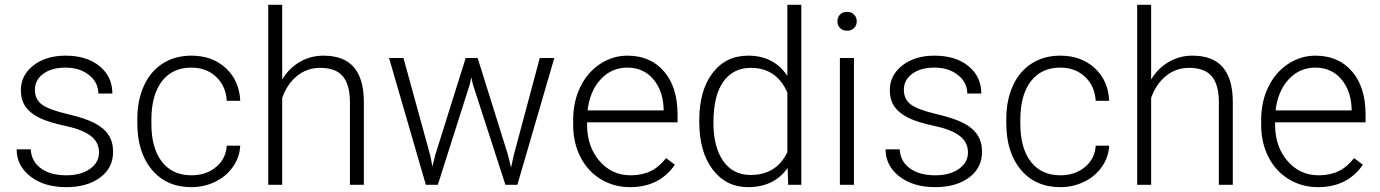

<svg xmlns="http://www.w3.org/2000/svg" viewBox="-20 -770 5748 800"><path d="M392.6 -134.3Q392.6 -177.7 357.7 -204.1Q322.8 -230.5 252.4 -245.4Q182.1 -260.3 143.3 -279.5Q104.5 -298.8 85.7 -326.7Q66.9 -354.5 66.9 -394Q66.9 -456.5 119.1 -497.3Q171.4 -538.1 252.9 -538.1Q341.3 -538.1 394.8 -494.4Q448.2 -450.7 448.2 -380.4H389.6Q389.6 -426.8 350.8 -457.5Q312 -488.3 252.9 -488.3Q195.3 -488.3 160.4 -462.6Q125.5 -437 125.5 -396Q125.5 -356.4 154.5 -334.7Q183.6 -313 260.5 -294.9Q337.4 -276.9 375.7 -256.3Q414.1 -235.8 432.6 -207Q451.2 -178.2 451.2 -137.2Q451.2 -70.3 397.2 -30.3Q343.3 9.8 256.3 9.8Q164.1 9.8 106.7 -34.9Q49.3 -79.6 49.3 -147.9H107.9Q111.3 -96.7 151.1 -68.1Q190.9 -39.6 256.3 -39.6Q317.4 -39.6 355 -66.4Q392.6 -93.3 392.6 -134.3Z M777.8 -39.6Q838.9 -39.6 880.1 -74Q921.4 -108.4 924.8 -163.1H981Q978.5 -114.7 950.7 -75Q922.9 -35.2 876.7 -12.7Q830.6 9.8 777.8 9.8Q673.8 9.8 613 -62.5Q552.2 -134.8 552.2 -256.8V-274.4Q552.2 -352.5 579.6 -412.6Q606.9 -472.7 658 -505.4Q709 -538.1 777.3 -538.1Q864.3 -538.1 920.7 -486.3Q977.1 -434.6 981 -350.1H924.8Q920.9 -412.1 880.1 -450.2Q839.4 -488.3 777.3 -488.3Q698.2 -488.3 654.5 -431.2Q610.8 -374 610.8 -271V-253.9Q610.8 -152.8 654.5 -96.2Q698.2 -39.6 777.8 -39.6Z M1155.8 -439Q1184.6 -486.3 1229.5 -512.2Q1274.4 -538.1 1327.6 -538.1Q1412.6 -538.1 1454.1 -490.2Q1495.6 -442.4 1496.1 -346.7V0H1438V-347.2Q1437.5 -418 1408 -452.6Q1378.4 -487.3 1313.5 -487.3Q1259.3 -487.3 1217.5 -453.4Q1175.8 -419.4 1155.8 -361.8V0H1097.7V-750H1155.8Z M1772.9 -121.6 1781.7 -76.2 1793.5 -124 1920.4 -528.3H1970.2L2095.7 -127.4L2109.4 -71.8L2120.6 -123L2229 -528.3H2289.6L2135.7 0H2085.9L1950.2 -418.9L1943.8 -447.8L1937.5 -418.5L1804.2 0H1754.4L1601.1 -528.3H1661.1Z M2605 9.8Q2537.6 9.8 2483.2 -23.4Q2428.7 -56.6 2398.4 -116Q2368.2 -175.3 2368.2 -249V-270Q2368.2 -346.2 2397.7 -407.2Q2427.2 -468.3 2480 -503.2Q2532.7 -538.1 2594.2 -538.1Q2690.4 -538.1 2746.8 -472.4Q2803.2 -406.7 2803.2 -293V-260.3H2426.3V-249Q2426.3 -159.2 2477.8 -99.4Q2529.3 -39.6 2607.4 -39.6Q2654.3 -39.6 2690.2 -56.6Q2726.1 -73.7 2755.4 -111.3L2792 -83.5Q2727.5 9.8 2605 9.8ZM2594.2 -488.3Q2528.3 -488.3 2483.2 -439.9Q2438 -391.6 2428.2 -310.1H2745.1V-316.4Q2742.7 -392.6 2701.7 -440.4Q2660.6 -488.3 2594.2 -488.3Z M2893.6 -269Q2893.6 -392.1 2948.5 -465.1Q3003.4 -538.1 3097.7 -538.1Q3204.6 -538.1 3260.7 -453.6V-750H3318.8V0H3264.2L3261.7 -70.3Q3205.6 9.8 3096.7 9.8Q3005.4 9.8 2949.5 -63.7Q2893.6 -137.2 2893.6 -262.2ZM2952.6 -258.8Q2952.6 -157.7 2993.2 -99.4Q3033.7 -41 3107.4 -41Q3215.3 -41 3260.7 -136.2V-384.3Q3215.3 -487.3 3108.4 -487.3Q3034.7 -487.3 2993.7 -429.4Q2952.6 -371.6 2952.6 -258.8Z M3538.1 0H3479.5V-528.3H3538.1ZM3469.2 -681.2Q3469.2 -697.8 3480 -709.2Q3490.7 -720.7 3509.3 -720.7Q3527.8 -720.7 3538.8 -709.2Q3549.8 -697.8 3549.8 -681.2Q3549.8 -664.6 3538.8 -653.3Q3527.8 -642.1 3509.3 -642.1Q3490.7 -642.1 3480 -653.3Q3469.2 -664.6 3469.2 -681.2Z M4013.2 -134.3Q4013.2 -177.7 3978.3 -204.1Q3943.4 -230.5 3873 -245.4Q3802.7 -260.3 3763.9 -279.5Q3725.1 -298.8 3706.3 -326.7Q3687.5 -354.5 3687.5 -394Q3687.5 -456.5 3739.7 -497.3Q3792 -538.1 3873.5 -538.1Q3961.9 -538.1 4015.4 -494.4Q4068.8 -450.7 4068.8 -380.4H4010.3Q4010.3 -426.8 3971.4 -457.5Q3932.6 -488.3 3873.5 -488.3Q3815.9 -488.3 3781 -462.6Q3746.1 -437 3746.1 -396Q3746.1 -356.4 3775.1 -334.7Q3804.2 -313 3881.1 -294.9Q3958 -276.9 3996.3 -256.3Q4034.7 -235.8 4053.2 -207Q4071.8 -178.2 4071.8 -137.2Q4071.8 -70.3 4017.8 -30.3Q3963.9 9.8 3877 9.8Q3784.7 9.8 3727.3 -34.9Q3669.9 -79.6 3669.9 -147.9H3728.5Q3731.9 -96.7 3771.7 -68.1Q3811.5 -39.6 3877 -39.6Q3938 -39.6 3975.6 -66.4Q4013.2 -93.3 4013.2 -134.3Z M4398.4 -39.6Q4459.5 -39.6 4500.7 -74Q4542 -108.4 4545.4 -163.1H4601.6Q4599.1 -114.7 4571.3 -75Q4543.5 -35.2 4497.3 -12.7Q4451.2 9.8 4398.4 9.8Q4294.4 9.8 4233.6 -62.5Q4172.9 -134.8 4172.9 -256.8V-274.4Q4172.9 -352.5 4200.2 -412.6Q4227.5 -472.7 4278.6 -505.4Q4329.6 -538.1 4397.9 -538.1Q4484.9 -538.1 4541.3 -486.3Q4597.7 -434.6 4601.6 -350.1H4545.4Q4541.5 -412.1 4500.7 -450.2Q4460 -488.3 4397.9 -488.3Q4318.8 -488.3 4275.1 -431.2Q4231.4 -374 4231.4 -271V-253.9Q4231.4 -152.8 4275.1 -96.2Q4318.8 -39.6 4398.4 -39.6Z M4776.4 -439Q4805.2 -486.3 4850.1 -512.2Q4895 -538.1 4948.2 -538.1Q5033.2 -538.1 5074.7 -490.2Q5116.2 -442.4 5116.7 -346.7V0H5058.6V-347.2Q5058.1 -418 5028.6 -452.6Q4999 -487.3 4934.1 -487.3Q4879.9 -487.3 4838.1 -453.4Q4796.4 -419.4 4776.4 -361.8V0H4718.3V-750H4776.4Z M5471.7 9.8Q5404.3 9.8 5349.9 -23.4Q5295.4 -56.6 5265.1 -116Q5234.9 -175.3 5234.9 -249V-270Q5234.9 -346.2 5264.4 -407.2Q5293.9 -468.3 5346.7 -503.2Q5399.4 -538.1 5460.9 -538.1Q5557.1 -538.1 5613.5 -472.4Q5669.9 -406.7 5669.9 -293V-260.3H5293V-249Q5293 -159.2 5344.5 -99.4Q5396 -39.6 5474.1 -39.6Q5521 -39.6 5556.9 -56.6Q5592.8 -73.7 5622.1 -111.3L5658.7 -83.5Q5594.2 9.8 5471.7 9.8ZM5460.9 -488.3Q5395 -488.3 5349.9 -439.9Q5304.7 -391.6 5294.9 -310.1H5611.8V-316.4Q5609.4 -392.6 5568.4 -440.4Q5527.3 -488.3 5460.9 -488.3Z"/></svg>

Font: RobotoInd Light
Style: Regular
Weight: 300
Designer: Google
Version: Version 2.001151; 2014